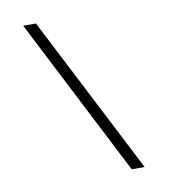

<svg xmlns="http://www.w3.org/2000/svg" viewBox="-77 -736 713 802"><g transform="rotate(-10 279.5 -334.5)"><path d="M472 0H417L75 -669H129Z"/></g></svg>

Font: GFS Artemisia
Style: Regular
Weight: 400
Designer: Takis Katsoulidis and George D. Matthiopoulos
Foundry: Takis Katsoulidis and George D. Matthiopoulos
Version: Version 1.0